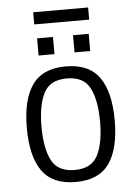

<svg xmlns="http://www.w3.org/2000/svg" viewBox="-53 -770 580 816"><g transform="rotate(-5 237.5 -362.0)"><path d="M237.3 4.9Q138.7 4.9 94.2 -57.9Q49.8 -120.6 49.8 -241.7Q49.8 -362.8 94.2 -425.5Q138.7 -488.3 237.3 -488.3Q335.9 -488.3 380.4 -425.5Q424.8 -362.8 424.8 -241.7Q424.8 -120.6 380.4 -57.9Q335.9 4.9 237.3 4.9ZM237.3 -46.4Q309.6 -46.4 335.9 -98.6Q362.3 -150.9 362.3 -241.7Q362.3 -332.5 335.9 -384.8Q309.6 -437 237.3 -437Q165 -437 138.7 -384.8Q112.3 -332.5 112.3 -241.7Q112.3 -150.9 138.7 -98.6Q165 -46.4 237.3 -46.4ZM126.5 -544.4V-617.7H194.3V-544.4ZM279.8 -544.4V-617.7H346.7V-544.4ZM119.6 -677.7V-729.5H354V-677.7Z"/></g></svg>

Font: Anaheim
Style: Regular
Weight: 400
Designer: Vernon Adams
Foundry: Vernon Adams
Version: Version 2.001